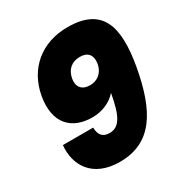

<svg xmlns="http://www.w3.org/2000/svg" viewBox="-174 -873 954 1006"><g transform="rotate(-30 303.0 -369.5)"><path d="M47 -221C35 -106 97 5 263 5C456 5 542 -137 586 -385C623 -599 593 -744 376 -744C218 -744 106 -649 79 -500C52 -346 130 -269 255 -269C314 -269 369 -293 402 -332C381 -214 355 -153 292 -153C249 -153 231 -177 230 -221ZM328 -421C278 -421 255 -452 263 -498C272 -549 306 -577 354 -577C401 -577 426 -551 417 -497C408 -450 374 -421 328 -421Z"/></g></svg>

Font: SVN-Poppins ExtraBold
Style: Italic
Weight: 800
Italic angle: -10°
Designer: Ninad Kale (Devanagari), Jonny Pinhorn (Latin)
Foundry: Indian Type Foundry
Version: Version 3.002 2017